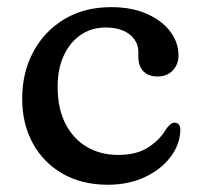

<svg xmlns="http://www.w3.org/2000/svg" viewBox="-20 -500 550 532"><path d="M474.6 -346.4Q474.6 -321.7 458.8 -304.9Q442.9 -288.1 416.8 -288.1Q391 -288.1 377.2 -302.6Q363.4 -317.2 363.4 -341.3V-355.2Q363.4 -385.4 339.1 -404.6Q314.8 -423.8 272.4 -423.8Q233.9 -423.8 204 -403.5Q174 -383.2 156.9 -346.4Q139.7 -309.6 139.7 -259.7Q139.7 -199.2 161.6 -156.8Q183.4 -114.4 221.3 -92.6Q259.1 -70.7 307.2 -70.7Q359.8 -70.7 392.6 -92.8Q425.3 -114.9 441.7 -144.7Q448.9 -152.7 453.5 -156.5Q458.1 -160.3 463.9 -160.1Q472.1 -159.9 476.1 -154.2Q480 -148.4 479.7 -137.9Q478.2 -99.1 452.4 -64.9Q426.5 -30.6 381.6 -9.4Q336.7 11.9 278.4 11.9Q207.6 11.9 154.3 -18.3Q100.9 -48.6 71.2 -102.4Q41.5 -156.2 41.5 -226.6Q41.5 -298.7 72.1 -356.1Q102.8 -413.5 158.2 -446.9Q213.6 -480.2 288 -480.2Q345.7 -480.2 387.5 -461.4Q429.3 -442.6 452 -412.3Q474.6 -381.9 474.6 -346.4Z"/></svg>

Font: Fraunces SuperSoft 9pt
Style: Regular
Weight: 900
Version: Version 1.000;[b76b70a41]